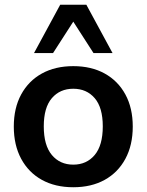

<svg xmlns="http://www.w3.org/2000/svg" viewBox="-20 -777 616 807"><path d="M288 10Q212 10 156 -21Q100 -52 69 -109.5Q38 -167 38 -245Q38 -323 69 -380Q100 -437 156 -468Q212 -499 288 -499Q364 -499 420 -468Q476 -437 507 -380Q538 -323 538 -245Q538 -167 507 -109.5Q476 -52 420 -21Q364 10 288 10ZM288 -85Q344 -85 378 -125.5Q412 -166 412 -246Q412 -325 378 -364.5Q344 -404 288 -404Q232 -404 198 -364.5Q164 -325 164 -246Q164 -166 198 -125.5Q232 -85 288 -85ZM123 -554 233 -757H343L453 -554H373L288 -686L203 -554Z"/></svg>

Font: Nunito Sans 12pt ExtraLight
Style: Bold
Weight: 700
Version: Version 3.101;gftools[0.9.27]